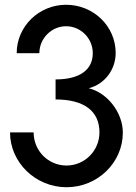

<svg xmlns="http://www.w3.org/2000/svg" viewBox="-20 -772 570 805"><path d="M22 -217C22 -91 129 13 259 13C389 13 495 -90 495 -216C495 -299 431 -383 352 -402C419 -419 465 -480 465 -550C465 -662 372 -752 257 -752C143 -752 50 -661 50 -549H145C145 -611 196 -662 257 -662C319 -662 369 -611 369 -549C369 -479 314 -439 213 -439V-355C333 -355 397 -306 397 -217C397 -140 335 -78 259 -78C182 -78 121 -140 121 -217Z"/></svg>

Font: Involve Medium
Style: Regular
Weight: 500
Designer: Stefan Peev
Foundry: Context Ltd.
Version: Version 1.001